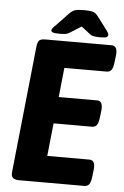

<svg xmlns="http://www.w3.org/2000/svg" viewBox="-58 -902 610 943"><g transform="rotate(5 247.0 -430.0)"><path d="M73 0Q49 0 40.5 -9.5Q32 -19 35 -40L100 -660Q102 -681 109.5 -690.5Q117 -700 141 -700H468Q499 -700 493 -650L489 -617Q486 -591 478 -580Q470 -569 454 -569H246L231 -424H420Q451 -424 445 -374L441 -341Q438 -315 430 -304Q422 -293 406 -293H217L200 -131H408Q439 -131 433 -81L429 -48Q426 -22 418 -11Q410 0 394 0ZM208 -734Q184 -734 175 -737.5Q166 -741 166 -747Q166 -749 169 -755Q172 -761 186 -774L246 -837Q259 -851 273 -855.5Q287 -860 319 -860Q348 -860 362 -855.5Q376 -851 387 -836L434 -774Q442 -763 444.5 -757.5Q447 -752 447 -750Q447 -743 441 -738.5Q435 -734 409 -734Q395 -734 381.5 -735.5Q368 -737 358 -744L313 -779L261 -746Q247 -737 235.5 -735.5Q224 -734 208 -734Z"/></g></svg>

Font: Asap Semi Condensed Semi Condensed Regular
Style: Bold Italic
Weight: 700
Width: 4
Italic angle: -6°
Designer: Pablo Cosgaya
Foundry: Omnibus-Type
Version: Version 3.001; ttfautohint (v1.8.4.7-5d5b)